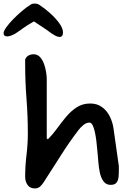

<svg xmlns="http://www.w3.org/2000/svg" viewBox="-82 -1061 721 1076"><path d="M114 -5Q86 -5 72.5 -24.5Q59 -44 59 -70Q59 -130 66.5 -192Q74 -254 74 -312Q74 -412 66.5 -507Q59 -602 59 -702V-728Q66 -744 78.5 -750.5Q91 -757 105 -757Q128 -757 142.5 -741Q157 -725 165 -702Q173 -679 176.5 -656Q180 -633 180 -618V-286L186 -280L187 -281Q214 -308 238.5 -342Q263 -376 289.5 -407.5Q316 -439 348.5 -460Q381 -481 424 -481Q462 -481 489.5 -461Q517 -441 533 -409Q549 -377 554 -342L584 -130V-100Q584 -84 582 -66.5Q580 -49 570.5 -37Q561 -25 538 -25Q512 -25 497.5 -45.5Q483 -66 477 -96Q471 -126 469 -155Q467 -184 465 -201Q464 -208 462.5 -227Q461 -246 458 -271Q455 -296 450 -319.5Q445 -343 437.5 -358.5Q430 -374 419 -374Q402 -374 385 -360Q368 -346 357 -331Q305 -263 257.5 -187.5Q210 -112 163 -40Q155 -27 143 -16Q131 -5 114 -5ZM252 -854Q241 -854 228 -861Q215 -868 208 -873Q184 -891 157.5 -908.5Q131 -926 108 -941Q69 -919 46 -902Q23 -885 1 -871Q-6 -867 -18.5 -862Q-31 -857 -42 -857Q-62 -857 -62 -876Q-61 -888 -46 -909Q-31 -930 -7.5 -954Q16 -978 41.5 -999.5Q67 -1021 88 -1034Q97 -1041 112 -1041Q128 -1041 138 -1034Q169 -1014 199.5 -986.5Q230 -959 250.5 -930.5Q271 -902 271 -879Q271 -854 252 -854Z"/></svg>

Font: Fuzzy Bubbles
Style: Bold
Weight: 700
Designer: Robert E. Leuschke
Foundry: Robert E. Leuschke
Version: Version 1.010; ttfautohint (v1.8.3)